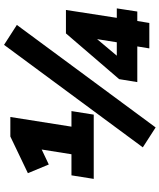

<svg xmlns="http://www.w3.org/2000/svg" viewBox="62 -840 809 974"><g transform="rotate(-90 467.0 -352.5)"><path d="M47 -282 65 -395H172L196 -546L120 -510L76 -616L262 -705H361L312 -395H391L373 -282ZM308 32 207 -33 727 -737 828 -672ZM709 0 719 -61H538L553 -153L785 -423H904L864 -165H912L896 -61H848L838 0ZM740 -165 756 -265 672 -165Z"/></g></svg>

Font: Nunito Sans Black
Style: Italic
Weight: 900
Italic angle: -9°
Designer: Vernon Adams
Foundry: Vernon Adams
Version: Version 3.006; ttfautohint (v1.8.3)